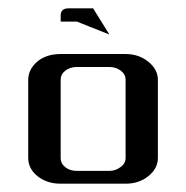

<svg xmlns="http://www.w3.org/2000/svg" viewBox="-20 -442 448 462"><path d="M126 -390.1V-404.8Q126 -421.9 145 -421.9H204.1L243.2 -358.9L165 -390.1ZM47.9 -62V-250Q47.9 -274.9 69.8 -293.9Q91.3 -312 126 -312H282.2Q314 -312 336.9 -293.5Q359.9 -274.9 359.9 -250V-62Q359.9 -36.6 336.9 -18.1Q314.5 0 282.2 0H126Q92.8 0 70.3 -18.1Q47.9 -36.1 47.9 -62ZM126 -62Q126 -48.3 137.2 -39.6Q148.4 -30.8 165 -30.8H243.2Q258.3 -30.8 270 -40Q282.2 -48.3 282.2 -62V-250Q282.2 -263.2 270.5 -272Q258.8 -280.8 243.2 -280.8H165Q148.4 -280.8 137.2 -272Q126 -263.2 126 -250Z"/></svg>

Font: Hhenum
Style: Regular
Weight: 400
Designer: T. Christopher White
Version: Version 1.0